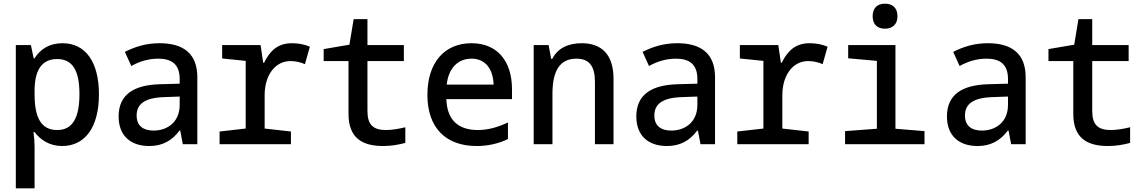

<svg xmlns="http://www.w3.org/2000/svg" viewBox="-20 -784 6233 1044"><path d="M66 240H168V13C168 -10 166 -38 162 -66H168C200 -23 250 10 318 10C440 10 518 -89 518 -271C518 -446 446 -549 320 -549C249 -549 199 -517 168 -467H163L148 -539H66ZM291 -77C202 -77 168 -147 168 -271V-290C168 -401 206 -463 291 -463C374 -463 412 -401 412 -273C412 -142 374 -77 291 -77Z M792 10C860 10 914 -17 956 -74H960L974 0H1053V-364C1053 -490 980 -549 848 -549C772 -549 713 -529 659 -502L694 -425C738 -450 788 -465 840 -465C911 -465 957 -437 957 -354V-329L850 -326C705 -322 625 -268 625 -151C625 -45 691 10 792 10ZM815 -74C761 -74 723 -98 723 -156C723 -219 768 -253 875 -256L957 -259V-214C957 -119 889 -74 815 -74Z M1174 0H1562V-69L1419 -85V-267C1419 -371 1473 -452 1560 -452C1588 -452 1617 -445 1638 -435L1665 -530C1635 -543 1602 -549 1567 -549C1492 -549 1448 -509 1416 -443H1411L1397 -539H1188V-466L1316 -453V-85L1174 -69Z M2064 10C2106 10 2147 3 2184 -7V-92C2147 -83 2110 -77 2079 -77C2010 -77 1978 -105 1978 -180V-452H2176V-539H1978V-680H1903L1880 -541L1740 -517V-452H1875V-165C1875 -34 1949 10 2064 10Z M2572 10C2631 10 2688 -2 2742 -28V-118C2688 -93 2636 -77 2579 -77C2477 -77 2411 -126 2407 -245H2764V-299C2764 -454 2682 -549 2544 -549C2396 -549 2304 -443 2304 -268C2304 -89 2404 10 2572 10ZM2664 -324H2409C2419 -413 2469 -465 2544 -465C2618 -465 2661 -411 2664 -324Z M2882 0H2984V-274C2984 -396 3022 -465 3114 -465C3184 -465 3215 -425 3215 -338V0H3316V-356C3316 -488 3251 -549 3143 -549C3070 -549 3012 -522 2983 -464H2977L2963 -539H2882Z M3607 10C3675 10 3729 -17 3771 -74H3775L3789 0H3868V-364C3868 -490 3795 -549 3663 -549C3587 -549 3528 -529 3474 -502L3509 -425C3553 -450 3603 -465 3655 -465C3726 -465 3772 -437 3772 -354V-329L3665 -326C3520 -322 3440 -268 3440 -151C3440 -45 3506 10 3607 10ZM3630 -74C3576 -74 3538 -98 3538 -156C3538 -219 3583 -253 3690 -256L3772 -259V-214C3772 -119 3704 -74 3630 -74Z M3989 0H4377V-69L4234 -85V-267C4234 -371 4288 -452 4375 -452C4403 -452 4432 -445 4453 -435L4480 -530C4450 -543 4417 -549 4382 -549C4307 -549 4263 -509 4231 -443H4226L4212 -539H4003V-466L4131 -453V-85L3989 -69Z M4792 -628C4832 -628 4860 -651 4860 -696C4860 -742 4832 -764 4792 -764C4752 -764 4725 -742 4725 -696C4725 -650 4752 -628 4792 -628ZM4575 0H5007V-71L4849 -84V-539H4592V-467L4748 -453V-84L4575 -71Z M5296 10C5364 10 5418 -17 5460 -74H5464L5478 0H5557V-364C5557 -490 5484 -549 5352 -549C5276 -549 5217 -529 5163 -502L5198 -425C5242 -450 5292 -465 5344 -465C5415 -465 5461 -437 5461 -354V-329L5354 -326C5209 -322 5129 -268 5129 -151C5129 -45 5195 10 5296 10ZM5319 -74C5265 -74 5227 -98 5227 -156C5227 -219 5272 -253 5379 -256L5461 -259V-214C5461 -119 5393 -74 5319 -74Z M6005 10C6047 10 6088 3 6125 -7V-92C6088 -83 6051 -77 6020 -77C5951 -77 5919 -105 5919 -180V-452H6117V-539H5919V-680H5844L5821 -541L5681 -517V-452H5816V-165C5816 -34 5890 10 6005 10Z"/></svg>

Font: Noto Sans Mono SemiCondensed Medium
Style: Regular
Weight: 500
Width: 4
Designer: Monotype Design Team
Foundry: Monotype Imaging Inc.
Version: Version 2.014